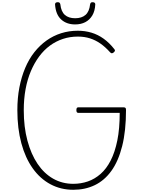

<svg xmlns="http://www.w3.org/2000/svg" viewBox="-20 -1698 1321 1737"><path d="M643 19Q530 19 436.5 -31Q343 -81 276 -175Q209 -269 173 -402.5Q137 -536 137 -701Q137 -812 155.5 -907.5Q174 -1003 208 -1083.5Q242 -1164 291 -1226Q340 -1288 401 -1331.5Q462 -1375 533.5 -1397.5Q605 -1420 684 -1420Q749 -1420 807.5 -1402.5Q866 -1385 917.5 -1348Q969 -1311 1013 -1255Q1021 -1246 1020 -1239.5Q1019 -1233 1009 -1224Q999 -1216 991.5 -1216Q984 -1216 975 -1226Q933 -1273 888.5 -1304Q844 -1335 794 -1351Q744 -1367 684 -1367Q613 -1367 549.5 -1346Q486 -1325 432 -1285.5Q378 -1246 334.5 -1187.5Q291 -1129 259.5 -1055Q228 -981 211.5 -892Q195 -803 195 -701Q195 -549 228 -426Q261 -303 320 -215.5Q379 -128 461 -81.5Q543 -35 643 -35Q712 -35 774.5 -56.5Q837 -78 890 -124.5Q943 -171 981.5 -246.5Q1020 -322 1041.5 -428Q1063 -534 1063 -677H687Q680 -677 675.5 -682.5Q671 -688 671 -702Q671 -716 675.5 -721.5Q680 -727 687 -727H1098Q1110 -727 1115 -722Q1120 -717 1120 -704Q1120 -514 1085.5 -377Q1051 -240 988 -152.5Q925 -65 837.5 -23Q750 19 643 19ZM660 -1477Q582 -1477 533 -1522Q484 -1567 478 -1658Q478 -1668 484 -1673Q490 -1678 503 -1678Q514 -1678 519 -1673Q524 -1668 526 -1658Q533 -1593 567 -1563Q601 -1533 660 -1533Q719 -1533 753.5 -1563Q788 -1593 795 -1658Q797 -1668 801.5 -1673Q806 -1678 817 -1678Q830 -1678 836 -1673Q842 -1668 842 -1658Q839 -1598 815 -1558Q791 -1518 751.5 -1497.5Q712 -1477 660 -1477Z"/></svg>

Font: Playwrite BE WAL ExtraLight
Style: Regular
Weight: 250
Version: Version 1.002